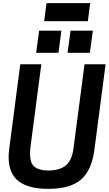

<svg xmlns="http://www.w3.org/2000/svg" viewBox="-20 -1189 695 1222"><path d="M554 -1054ZM539 -1054H261L276 -1169H554ZM571 -853ZM352 -853H210L229 -994H371ZM552 -853H410L429 -994H571ZM287 13Q162 13 98.5 -35.5Q35 -84 35 -190Q35 -216 39 -245L109 -780H243L174 -254Q171 -230 171 -209Q172 -186 175 -170Q188 -104 287 -104Q363 -104 401 -138Q439 -172 448 -247L518 -780H652L581 -237Q564 -106 496 -46.5Q428 13 287 13Z"/></svg>

Font: Tanohe Sans SemiBold
Style: Italic
Weight: 600
Designer: Village Type and Design LLC & Cristiano Sobral
Foundry: Cooper Hewitt Smithsonian Design Museum
Version: Version 1.00;September 29, 2021;FontCreator 13.0.0.2655 64-b